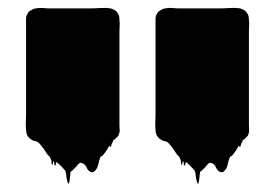

<svg xmlns="http://www.w3.org/2000/svg" viewBox="-20 -592 686 479"><path d="M475 -134Q474 -133 472.5 -135.5Q471 -138 471 -140Q469 -146 468.5 -152.5Q468 -159 466 -166Q467 -165 461.5 -171Q456 -177 454 -179Q452 -181 449 -183.5Q446 -186 446 -186L444 -188Q443 -187 442.5 -183Q442 -179 440 -179Q438 -180 438.5 -184Q439 -188 437 -189Q435 -190 435 -185Q435 -180 433 -181Q431 -184 431.5 -188Q432 -192 427 -201L421 -207Q417 -213 414 -218Q410 -223 406 -228.5Q402 -234 397 -238Q395 -239 391.5 -240Q388 -241 386 -241Q384 -242 382 -243.5Q380 -245 378 -246Q368 -254 368 -268Q367 -278 367.5 -288Q368 -298 368 -307V-544Q368 -549 369 -552Q371 -558 373 -560Q374 -562 375.5 -563Q377 -564 378 -565Q381 -567 385 -569Q389 -571 393 -571Q401 -573 410.5 -572Q420 -571 427 -571H526Q539 -571 552.5 -572Q566 -573 579 -571Q595 -567 600 -552Q601 -549 601 -541Q602 -535 601.5 -528.5Q601 -522 601 -515V-279Q601 -275 601.5 -269Q602 -263 600 -258Q599 -254 597.5 -252.5Q596 -251 594 -249Q593 -248 592 -247Q591 -246 590 -245Q590 -245 589.5 -244.5Q589 -244 588 -244Q588 -244 587.5 -243.5Q587 -243 586 -243Q585 -241 584.5 -238.5Q584 -236 582 -234Q581 -232 580.5 -228.5Q580 -225 578 -226Q576 -226 576 -229Q573 -224 570.5 -219.5Q568 -215 564 -210Q562 -207 558 -203Q557 -202 555 -202Q555 -201 554.5 -201Q554 -201 554 -201Q550 -192 548 -181.5Q546 -171 538 -164Q532 -160 526 -165Q522 -167 518 -176Q514 -185 503 -186Q501 -185 498 -182Q495 -178 492.5 -175.5Q490 -173 486 -169Q482 -165 479 -163Q478 -156 477.5 -149Q477 -142 475 -134ZM152 -134Q151 -133 149.5 -135.5Q148 -138 148 -140Q146 -146 145.5 -152.5Q145 -159 143 -166Q144 -165 138.5 -171Q133 -177 131 -179Q129 -181 126 -183.5Q123 -186 123 -186L121 -188Q120 -187 119.5 -183Q119 -179 117 -179Q115 -180 115.5 -184Q116 -188 114 -189Q112 -190 112 -185Q112 -180 110 -181Q108 -184 108.5 -188Q109 -192 104 -201L98 -207Q94 -213 91 -218Q87 -223 83 -228.5Q79 -234 74 -238Q72 -239 68.5 -240Q65 -241 63 -241Q61 -242 59 -243.5Q57 -245 55 -246Q45 -254 45 -268Q44 -278 44.5 -288Q45 -298 45 -307V-544Q45 -549 46 -552Q48 -558 50 -560Q51 -562 52.5 -563Q54 -564 55 -565Q58 -567 62 -569Q66 -571 70 -571Q78 -573 87.5 -572Q97 -571 104 -571H203Q216 -571 229.5 -572Q243 -573 256 -571Q272 -567 277 -552Q278 -549 278 -541Q279 -535 278.5 -528.5Q278 -522 278 -515V-279Q278 -275 278.5 -269Q279 -263 277 -258Q276 -254 274.5 -252.5Q273 -251 271 -249Q270 -248 269 -247Q268 -246 267 -245Q267 -245 266.5 -244.5Q266 -244 265 -244Q265 -244 264.5 -243.5Q264 -243 263 -243Q262 -241 261.5 -238.5Q261 -236 259 -234Q258 -232 257.5 -228.5Q257 -225 255 -226Q253 -226 253 -229Q250 -224 247.5 -219.5Q245 -215 241 -210Q239 -207 235 -203Q234 -202 232 -202Q232 -201 231.5 -201Q231 -201 231 -201Q227 -192 225 -181.5Q223 -171 215 -164Q209 -160 203 -165Q199 -167 195 -176Q191 -185 180 -186Q178 -185 175 -182Q172 -178 169.5 -175.5Q167 -173 163 -169Q159 -165 156 -163Q155 -156 154.5 -149Q154 -142 152 -134Z"/></svg>

Font: Rubik Wet Paint
Style: Regular
Weight: 400
Designer: Hubert and Fischer, NaN
Foundry: Hubert and Fischer, NaN
Version: Version 2.200